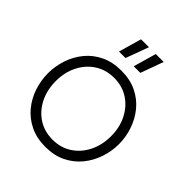

<svg xmlns="http://www.w3.org/2000/svg" viewBox="-267 -1174 1354 1354"><g transform="rotate(45 410.5 -497.0)"><path d="M368 -833H303L352 -1004H431ZM516 -833H450L499 -1004H578ZM411 10Q324 10 257.5 -22.5Q191 -55 146.5 -109.5Q102 -164 79.5 -232Q57 -300 57 -371Q57 -441 79.5 -509Q102 -577 146.5 -631.5Q191 -686 257.5 -718Q324 -750 411 -750Q498 -750 564 -718Q630 -686 674.5 -631.5Q719 -577 742 -509Q765 -441 765 -371Q765 -300 742 -232Q719 -164 674.5 -109.5Q630 -55 564 -22.5Q498 10 411 10ZM411 -62Q492 -62 554 -102.5Q616 -143 651 -213Q686 -283 686 -371Q686 -458 651 -527.5Q616 -597 554 -637.5Q492 -678 411 -678Q329 -678 267 -637.5Q205 -597 170 -527.5Q135 -458 135 -371Q135 -283 170 -213Q205 -143 267 -102.5Q329 -62 411 -62Z"/></g></svg>

Font: Be Vietnam Pro Light
Style: Regular
Weight: 300
Designer: Lam Bao, Tony Le, Vietanh Nguyen
Foundry: Yellow Type Foundry
Version: Version 1.002; ttfautohint (v1.8.3)